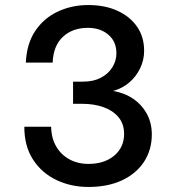

<svg xmlns="http://www.w3.org/2000/svg" viewBox="-20 -730 690 762"><path d="M331 12Q261.5 12 203.5 -15.8Q145.5 -43.5 111 -96.8Q76.5 -150 76.5 -227H183Q183.5 -182.5 202.8 -149.2Q222 -116 255.2 -97.8Q288.5 -79.5 331 -79.5Q394.5 -79.5 433.5 -112.5Q472.5 -145.5 472.5 -198Q472.5 -238.5 450.2 -265Q428 -291.5 390.5 -304.8Q353 -318 307 -318H270V-406H309.5Q351 -406 380.5 -421.5Q410 -437 426 -463Q442 -489 442 -519Q442 -565 410.2 -592.2Q378.5 -619.5 328.5 -619.5Q268 -619.5 229.8 -584Q191.5 -548.5 189 -481.5H82.5Q86 -557 120.2 -607.8Q154.5 -658.5 209.8 -684.2Q265 -710 330 -710Q396.5 -710 446.2 -687.2Q496 -664.5 524 -624Q552 -583.5 552 -528.5Q552 -491.5 536 -458.5Q520 -425.5 492.5 -402.2Q465 -379 429 -369Q474 -361.5 508.5 -338Q543 -314.5 562.8 -278.2Q582.5 -242 582.5 -196.5Q582.5 -135.5 551.8 -88.2Q521 -41 464.5 -14.5Q408 12 331 12Z"/></svg>

Font: Azeret Mono Thin
Style: Regular
Weight: 100
Designer: Martin Vácha
Foundry: Displaay
Version: Version 1.002